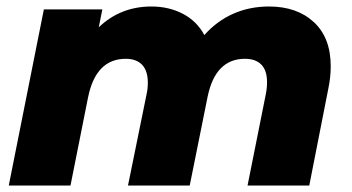

<svg xmlns="http://www.w3.org/2000/svg" viewBox="-20 -571 1085 591"><path d="M998 -367Q998 -334 991 -300L932 0H742L798 -280Q802 -299 802 -318Q802 -354 784.5 -372Q767 -390 734 -390Q643 -390 619 -273L564 0H374L431 -280Q435 -297 435 -317Q435 -353 417.5 -371.5Q400 -390 367 -390Q275 -390 251 -271L197 0H7L115 -542H295L284 -487Q351 -551 446 -551Q500 -551 543 -528.5Q586 -506 609 -463Q647 -506 697.5 -528.5Q748 -551 808 -551Q894 -551 946 -503Q998 -455 998 -367Z"/></svg>

Font: Montserrat Alternates ExtraBold
Style: Italic
Weight: 800
Italic angle: -11.3°
Designer: Julieta Ulanovsky
Foundry: Julieta Ulanovsky
Version: Version 7.200